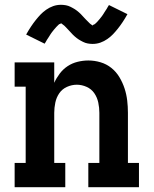

<svg xmlns="http://www.w3.org/2000/svg" viewBox="-20 -780 640 800"><path d="M41 0V-101H87V-419H41V-520H206V-435Q215 -455 229 -473.5Q243 -492 262 -504.5Q281 -517 303.5 -522.5Q326 -528 348 -528Q374 -528 399 -520.5Q424 -513 444 -497Q464 -481 477.5 -458.5Q491 -436 499 -411.5Q507 -387 510 -361.5Q513 -336 513 -310V-101H559V0H348V-101H394V-310Q394 -331 389.5 -352.5Q385 -374 373 -391.5Q361 -409 341 -418Q321 -427 300 -427Q279 -427 259 -418Q239 -409 227 -391.5Q215 -374 210.5 -352.5Q206 -331 206 -310V-101H252V0ZM366 -597Q361 -597 355.5 -597.5Q350 -598 345 -599Q340 -600 335.5 -601.5Q331 -603 326 -605.5Q321 -608 316.5 -610.5Q312 -613 308 -615.5Q304 -618 299.5 -621.5Q295 -625 291 -628.5Q287 -632 283.5 -635.5Q280 -639 277 -642.5Q274 -646 270.5 -649.5Q267 -653 263 -657.5Q259 -662 255 -666Q251 -670 248 -673Q245 -676 239.5 -679.5Q234 -683 234 -684Q234 -681 230.5 -680.5Q227 -680 224.5 -677.5Q222 -675 219 -672Q216 -669 214.5 -667.5Q213 -666 211.5 -664Q210 -662 208 -660Q206 -658 204.5 -656Q203 -654 201 -651.5Q199 -649 197 -646.5Q195 -644 193 -641Q191 -638 189 -635Q187 -632 185 -628.5Q183 -625 180.5 -621.5Q178 -618 175.5 -614Q173 -610 171 -606Q169 -602 166 -598L89 -636Q99 -654 109 -669Q119 -684 129 -696.5Q139 -709 149 -719.5Q159 -730 172.5 -739.5Q186 -749 201.5 -754.5Q217 -760 234 -760Q239 -760 244.5 -759.5Q250 -759 255 -758Q260 -757 264.5 -755.5Q269 -754 274 -751.5Q279 -749 283.5 -746.5Q288 -744 292 -741.5Q296 -739 300.5 -735.5Q305 -732 309 -728.5Q313 -725 316.5 -721.5Q320 -718 323 -714.5Q326 -711 329.5 -707.5Q333 -704 337 -699.5Q341 -695 345 -691.5Q349 -688 352 -684.5Q355 -681 360.5 -677.5Q366 -674 366 -673Q366 -676 369.5 -677Q373 -678 375.5 -680Q378 -682 381 -685Q384 -688 385.5 -689.5Q387 -691 388.5 -693Q390 -695 392 -697Q394 -699 395.5 -701Q397 -703 399 -705.5Q401 -708 403 -710.5Q405 -713 407 -716Q409 -719 411 -722Q413 -725 415 -728.5Q417 -732 419.5 -735.5Q422 -739 424.5 -743Q427 -747 429 -751Q431 -755 434 -759L511 -721Q501 -703 491 -688Q481 -673 471 -660.5Q461 -648 451 -637.5Q441 -627 427.5 -617.5Q414 -608 398.5 -602.5Q383 -597 366 -597Z"/></svg>

Font: Iosevka Etoile
Style: Bold
Weight: 700
Designer: Belleve Invis
Foundry: Belleve Invis
Version: Version 28.1.0; ttfautohint (v1.8.4)